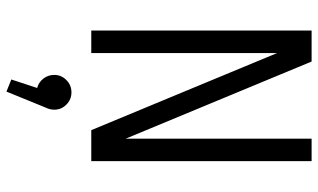

<svg xmlns="http://www.w3.org/2000/svg" viewBox="-220 -520 1010 610"><g transform="rotate(90 285.0 -215.0)"><path d="M420.5 -700H492V0H393.5L148.5 -590.5V0H77V-700H175.5L420.5 -109.5ZM328.5 117.5Q328.5 131.5 322 144.5L271 269.5L232.5 254L259.5 172Q241 167 229.5 152Q218 137 218 117.5Q218 95.5 234.2 79.2Q250.5 63 273.5 63Q296 63 312.2 79Q328.5 95 328.5 117.5Z"/></g></svg>

Font: League Mono Narrow Light
Style: Regular
Weight: 300
Width: 3
Designer: Tyler Finck
Foundry: The League of Moveable Type / Tyler Finck
Version: Version 2.210